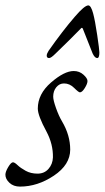

<svg xmlns="http://www.w3.org/2000/svg" viewBox="-30 -677 388 711"><path d="M268 -570Q228 -529 175 -478Q159 -462 152 -462Q143 -462 143 -471Q143 -478 150 -489Q202 -563 247 -615Q283 -657 297 -657Q307 -657 315 -627Q322 -601 330 -547Q338 -493 338 -483Q338 -462 330 -462Q321 -462 313 -479Q289 -539 277 -570Q274 -578 268 -570ZM243 -414Q264 -414 279 -400.5Q294 -387 294 -377Q294 -367 284 -351Q274 -335 266 -335Q261 -335 244.5 -351.5Q228 -368 207 -368Q190 -368 178.5 -354Q167 -340 167 -319Q167 -306 177.5 -276.5Q188 -247 200 -227Q230 -176 230 -123Q230 -67 169.5 -26.5Q109 14 44 14Q20 14 5 0Q-10 -14 -10 -30Q-10 -41 0.5 -58.5Q11 -76 18 -76Q24 -76 35 -65.5Q46 -55 65 -44.5Q84 -34 109 -34Q134 -34 149.5 -51.5Q165 -69 166 -94Q167 -143 142 -190Q110 -249 110 -275Q110 -329 159 -371.5Q208 -414 243 -414Z"/></svg>

Font: EB Garamond 12
Style: Italic
Weight: 400
Italic angle: -17°
Version: Version 0.016; ttfautohint (v1.8.4)